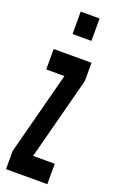

<svg xmlns="http://www.w3.org/2000/svg" viewBox="-147 -774 498 813"><g transform="rotate(20 102.0 -367.5)"><path d="M-2 0H184V-92H86.5L184 -465V-547H13.5V-455H95.5L-2 -82ZM67 -634H152V-735H67Z"/></g></svg>

Font: League Gothic SemiCondensed
Style: Regular
Weight: 400
Width: 4
Designer: The League of Moveable Type
Version: Version 1.600; ttfautohint (v1.8.3)